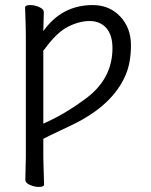

<svg xmlns="http://www.w3.org/2000/svg" viewBox="-20 -727 596 758"><path d="M151 -179V-105L152 -67L154 1Q154 11 134 11Q116 11 98 3Q80 -5 80 -17L82 -105V-590L81 -639L79 -697Q79 -707 99 -707Q117 -707 135 -699Q153 -691 153 -679Q153 -658 152 -643L151 -604Q224 -707 346 -707Q412 -707 454.5 -662Q497 -617 497 -548.5Q497 -480 476 -431Q425 -311 265 -234Q222 -213 185 -196Q164 -186 151 -179ZM151 -528V-239Q230 -273 312 -333Q424 -412 424 -537Q424 -589 399.5 -616.5Q375 -644 334 -644Q293 -644 248.5 -621.5Q204 -599 156 -533Q154 -530 151 -528Z"/></svg>

Font: QiushuiShotai
Style: Regular
Weight: 600
Designer: Fontworks Inc.
Foundry: Fontworks Inc.
Version: Version 1.250